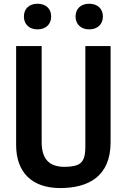

<svg xmlns="http://www.w3.org/2000/svg" viewBox="-20 -970 660 1000"><path d="M293.5 9.5C437.5 9.5 556 -49 556 -229V-730H424.5V-205.5C424.5 -150.5 412 -131.5 398.5 -120C384.5 -108 356 -101 316.5 -101C235.5 -101 197 -142.5 197 -230V-730H64V-214.5C64 -74 145 9.5 293.5 9.5ZM104.5 -884C104.5 -843 133 -817 175.5 -817C218 -817 246.5 -843 246.5 -884C246.5 -925.5 218 -950.5 175.5 -950.5C133 -950.5 104.5 -925.5 104.5 -884ZM373.5 -884C373.5 -843 402.5 -817 444.5 -817C487 -817 516 -843 516 -884C516 -925.5 487 -950.5 444.5 -950.5C402.5 -950.5 373.5 -925.5 373.5 -884Z"/></svg>

Font: Monaspace Argon SemiBold
Style: Regular
Weight: 600
Designer: Riley Cran & the Lettermatic Team
Foundry: Lettermatic
Version: Version 1.000 (Monaspace Argon)